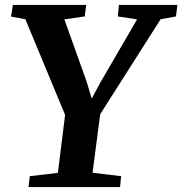

<svg xmlns="http://www.w3.org/2000/svg" viewBox="-20 -763 744 783"><path d="M96.5 0 101.5 -44.5 216 -58 245.5 -294.5 83.5 -684.5 25 -695.5 32.5 -743H331.5L325.5 -696L242.5 -684L333 -431L354 -361L391 -429.5L539 -684L460.5 -696L465 -743H703.5L697.5 -696L635 -684.5L388.5 -297L357.5 -58.5L474 -44.5L469.5 0Z"/></svg>

Font: Merriweather 28pt
Style: Bold Italic
Weight: 700
Italic angle: -7.8°
Version: Version 2.101